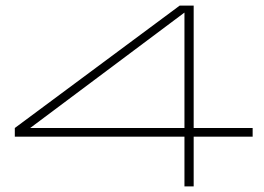

<svg xmlns="http://www.w3.org/2000/svg" viewBox="-20 -654 944 687"><path d="M884 -165H673V13H640V-165H33V-196L623 -634H673V-196H884ZM640 -196V-609L88 -196Z"/></svg>

Font: BioRhyme Expanded ExtraLight
Style: Regular
Weight: 275
Width: 7
Designer: Aoife Mooney
Foundry: Aoife Mooney Type
Version: Version 1.000